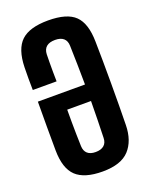

<svg xmlns="http://www.w3.org/2000/svg" viewBox="-152 -889 765 978"><g transform="rotate(-20 231.0 -400.0)"><path d="M232 9.5Q133.5 9.5 88.5 -33Q43.5 -75.5 42.5 -173.5Q42 -240.5 42 -300.5Q42 -360.5 42.5 -438H298Q297.5 -493.5 296.5 -547Q295.5 -600.5 294 -649Q293.5 -676 277.5 -689.8Q261.5 -703.5 232 -703.5Q201 -703.5 184.8 -689.8Q168.5 -676 167.5 -649Q167 -630 166.8 -604.5Q166.5 -579 166.8 -552Q167 -525 167.5 -502.5H38.5Q38 -532.5 37.8 -565.5Q37.5 -598.5 38.5 -625.5Q41 -724 86.2 -766.5Q131.5 -809 232 -809Q334.5 -809 378 -766.5Q421.5 -724 423 -625.5Q424 -577 424.5 -519Q425 -461 425 -399.8Q425 -338.5 424.5 -280Q424 -221.5 423 -172.5Q421.5 -88 376.8 -39.2Q332 9.5 232 9.5ZM232 -96Q261.5 -96 277.5 -109.8Q293.5 -123.5 294 -150Q295.5 -197 296.5 -246.8Q297.5 -296.5 298 -348.5H169Q169 -313.5 169 -280.5Q169 -247.5 169.8 -215.2Q170.5 -183 171.5 -150Q172.5 -123.5 187.8 -109.8Q203 -96 232 -96Z"/></g></svg>

Font: Big Shoulders Display Thin ExtraBold
Style: Regular
Weight: 800
Version: Version 2.002